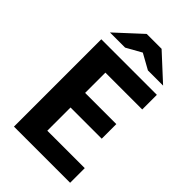

<svg xmlns="http://www.w3.org/2000/svg" viewBox="-270 -1011 1105 1105"><g transform="rotate(45 282.5 -458.5)"><path d="M479.5 -308.1H225.6V-119.1H530.3V0H73.2V-710.9H525.4V-591.8H225.6V-426.8H479.5ZM513.2 -773.9H389.6L296.4 -825.7L204.1 -773.9H80.6L236.3 -917.5H357.4Z"/></g></svg>

Font: Ufes Sans ExtraBold
Style: Regular
Weight: 800
Designer: Ricardo Esteves & Filipe Motta
Foundry: ProDesignUfes - Ricardo Esteves, Filipe Motta (This is a derivative work, based on Roboto family, by Christian Robertson
Version: Version 2.0